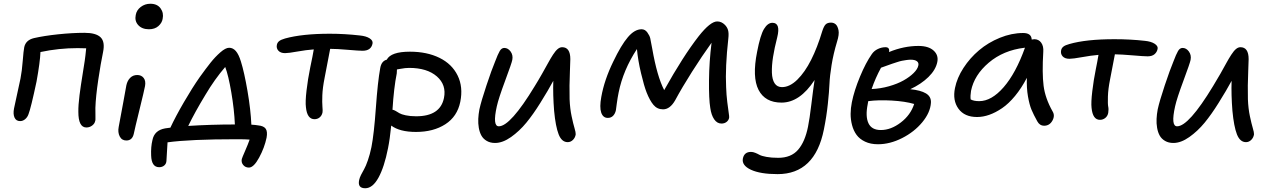

<svg xmlns="http://www.w3.org/2000/svg" viewBox="-20 -713 6823 1029"><path d="M442.9 -29.8Q399.9 -29.8 399.9 -113.8Q399.4 -149.4 406.2 -202.9Q413.1 -256.3 422.6 -314Q432.1 -371.6 434.1 -387.2Q437.5 -409.2 441.9 -454.1L396 -455.1Q295.4 -455.1 196.8 -434.1Q194.8 -380.9 175.8 -275.9Q145.5 -133.3 132.8 -101.1Q127 -84.5 114.7 -74.2Q102.5 -64 87.9 -64Q66.4 -64 57.9 -82.8Q49.3 -101.6 55.2 -131.8Q59.1 -151.9 72 -209.7Q85 -267.6 89.8 -292Q97.7 -332 101.8 -386.5Q106 -440.9 109.9 -460Q118.2 -498.5 162.1 -508.8Q215.3 -521 291.3 -529.1Q367.2 -537.1 433.1 -537.1Q494.1 -537.1 519 -513.2Q543.9 -489.3 532.2 -433.1Q520 -375 506.6 -285.2Q493.2 -195.3 491.2 -134.8Q490.7 -123 491.5 -94.2Q492.2 -65.4 490.2 -64.9Q487.8 -50.8 474.1 -40.3Q460.4 -29.8 442.9 -29.8Z M778.3 -556.2Q741.2 -556.2 720.9 -578.4Q700.7 -600.6 707.5 -632.8Q711.9 -658.7 734.4 -675.8Q756.8 -692.9 785.6 -692.9Q822.8 -692.9 840.6 -668.2Q858.4 -643.6 851.6 -611.8Q848.1 -590.3 828.9 -573.2Q809.6 -556.2 778.3 -556.2ZM657.2 40Q632.8 40 621.6 18.1Q610.4 -3.9 616.2 -33.2Q629.4 -101.6 640.9 -166Q652.3 -230.5 657.2 -255.9Q662.6 -280.8 677.7 -295.9Q692.9 -311 715.3 -311Q737.8 -311 750 -295.2Q762.2 -279.3 757.3 -252Q752.9 -228 727.5 -124.8Q702.1 -21.5 697.3 2.9Q689.5 40 657.2 40Z M1314 185.1Q1294.9 185.1 1283.4 171.1Q1272 157.2 1275.9 139.2Q1277.8 131.8 1293.7 95.5Q1309.6 59.1 1317.9 35.2Q1298.8 33.2 1249 33.2Q998.5 33.2 877.9 49.8Q876 70.8 874.5 106.7Q873 142.6 872.1 147.9Q871.6 164.1 860.6 173.6Q849.6 183.1 833 183.1Q792 183.1 790 120.1Q788.1 74.2 796.9 38.1Q807.1 -14.6 864.7 -24.9Q866.7 -24.9 876.7 -26.6Q886.7 -28.3 893.1 -28.8Q920.9 -88.4 965.6 -165.3Q1010.3 -242.2 1049.8 -298.8Q1083.5 -345.7 1108.2 -376.7Q1132.8 -407.7 1160.9 -432.4Q1189 -457 1208 -457Q1228.5 -457 1243.9 -439.5Q1259.3 -421.9 1271 -383.8Q1289.1 -326.2 1306.4 -225.6Q1323.7 -125 1327.1 -44.9Q1350.1 -43.5 1363.8 -41Q1393.6 -38.1 1404.1 -22.9Q1414.6 -7.8 1408.7 24.9Q1397.5 78.6 1368.7 131.8Q1339.8 185.1 1314 185.1ZM1081.1 -205.1Q1023.9 -110.8 988.8 -38.1Q1110.8 -45.9 1238.8 -45.9Q1235.4 -126 1219.7 -217.8Q1204.1 -309.6 1187 -354Q1129.9 -287.6 1081.1 -205.1Z M1665.5 -74.2Q1626 -74.2 1619.6 -138.2Q1615.7 -167 1622.8 -228Q1629.9 -289.1 1642.6 -351.1Q1656.7 -417.5 1661.6 -448.2Q1621.1 -445.3 1573.7 -436.8Q1526.4 -428.2 1507.8 -428.2Q1483.9 -428.2 1471.9 -441.4Q1460 -454.6 1463.9 -473.1Q1466.3 -484.9 1476.1 -492.7Q1485.8 -500.5 1507.8 -506.8Q1600.1 -532.2 1747.6 -532.2Q1827.1 -532.2 1908.7 -522.9Q1942.4 -519.5 1960.9 -507.6Q1979.5 -495.6 1976.6 -480Q1969.2 -440.9 1922.9 -440.9Q1904.3 -440.9 1844.7 -446Q1785.2 -451.2 1749.5 -451.2Q1723.1 -312 1719.7 -295.9Q1709 -242.2 1707.5 -202.6Q1706.1 -163.1 1708 -141.4Q1710 -119.6 1708.5 -110.8Q1705.1 -93.8 1693.4 -84Q1681.6 -74.2 1665.5 -74.2Z M2209.5 -5.9Q2122.1 -5.9 2076.7 -40Q2069.3 33.7 2059.6 81.1Q2039.6 182.6 2008.3 239.3Q1977.1 295.9 1937.5 295.9Q1895.5 295.9 1904.8 252Q1907.2 239.7 1915 224.1Q1922.9 208.5 1931.6 193.4Q1940.4 178.2 1951.4 146.7Q1962.4 115.2 1970.7 75.2Q1984.4 5.4 1994.4 -134.8Q2004.4 -274.9 2017.6 -347.2Q2023.9 -385.7 2052.7 -393.1Q2075.2 -436 2176.8 -436Q2268.1 -436 2335.2 -403.1Q2402.3 -370.1 2432.6 -308.3Q2462.9 -246.6 2446.8 -167Q2430.7 -88.4 2366.7 -47.1Q2302.7 -5.9 2209.5 -5.9ZM2106.4 -319.8Q2090.8 -242.7 2083.5 -125Q2090.8 -124 2100.8 -118.2Q2110.8 -112.3 2120.8 -106.2Q2130.9 -100.1 2154.5 -95Q2178.2 -89.8 2210.4 -89.8Q2339.4 -89.8 2359.4 -188Q2373.5 -257.8 2321.3 -303.5Q2269 -349.1 2172.4 -349.1Q2161.6 -349.1 2150.9 -347.9Q2140.1 -346.7 2125.5 -344Q2110.8 -341.3 2107.4 -340.8Q2107.4 -326.7 2106.4 -319.8Z M2633.3 53.2Q2607.4 53.2 2588.6 42.2Q2569.8 31.2 2560.1 13.7Q2550.3 -3.9 2546.1 -27.8Q2542 -51.8 2543.2 -76.2Q2544.4 -100.6 2549.3 -127Q2559.1 -171.4 2587.2 -255.6Q2615.2 -339.8 2633.3 -382.8Q2648.4 -422.9 2658.2 -439.5Q2668 -456.1 2682.6 -456.1Q2702.6 -456.1 2716.6 -436.8Q2730.5 -417.5 2725.6 -392.1Q2722.7 -375.5 2687.3 -280.5Q2651.9 -185.5 2642.6 -143.1Q2618.7 -36.1 2653.3 -36.1Q2715.3 -36.1 2845.7 -251Q2864.3 -280.8 2885 -317.4Q2905.8 -354 2918 -376.5Q2930.2 -398.9 2943.6 -419.7Q2957 -440.4 2968.8 -450.2Q2980.5 -460 2992.7 -460Q3036.6 -460 3036.6 -396Q3036.1 -379.9 3034.4 -331.1Q3032.7 -282.2 3032.2 -254.4Q3031.7 -226.6 3032.7 -181.2Q3034.7 -131.3 3043.5 -90.1Q3052.2 -48.8 3059.1 -26.1Q3065.9 -3.4 3065.4 6.8Q3063 24.4 3050.8 36.6Q3038.6 48.8 3022.5 48.8Q2990.2 48.8 2973.9 6.8Q2957.5 -35.2 2949.7 -119.1Q2942.9 -205.1 2945.3 -279.8Q2918.9 -230.5 2875.5 -161.1Q2837.9 -100.6 2800.8 -55.4Q2763.7 -10.3 2718.8 21.5Q2673.8 53.2 2633.3 53.2Z M3237.3 -81.1Q3211.9 -81.1 3202.1 -109.6Q3192.4 -138.2 3202.6 -193.8Q3218.8 -284.7 3266.6 -382.8Q3309.1 -471.7 3345.2 -513.9Q3381.3 -556.2 3418.5 -556.2Q3437 -556.2 3449.2 -539.3Q3461.4 -522.5 3464.8 -508.3Q3468.3 -494.1 3473.6 -462.4Q3475.1 -455.6 3475.6 -452.1Q3501.5 -303.7 3539.6 -230Q3641.6 -412.6 3724.6 -519Q3787.1 -598.1 3823.7 -598.1Q3846.7 -598.1 3864.7 -580.1Q3877 -567.9 3881.8 -551.8Q3886.7 -535.6 3883.3 -505.9Q3866.2 -352.1 3871.6 -246.1Q3873 -204.6 3877.7 -166.3Q3882.3 -127.9 3885.5 -107.9Q3888.7 -87.9 3887.7 -82Q3885.3 -68.4 3874 -59.6Q3862.8 -50.8 3846.7 -50.8Q3823.2 -50.8 3807.6 -73.5Q3792 -96.2 3786.6 -134.8Q3778.8 -181.6 3779.8 -282.2Q3780.8 -382.8 3793.5 -483.9Q3742.2 -412.6 3688.5 -327.9Q3634.8 -243.2 3598.6 -175.8Q3570.8 -127 3533.7 -127Q3502.4 -127 3482.4 -150.6Q3462.4 -174.3 3445.3 -217.8Q3432.1 -251 3415.5 -320.8Q3398.9 -390.6 3393.6 -450.2Q3319.8 -337.9 3295.4 -216.8Q3290 -190.9 3285.4 -156.7Q3280.8 -122.6 3280.8 -122.1Q3276.9 -104 3265.9 -92.5Q3254.9 -81.1 3237.3 -81.1Z M4147.5 220.2Q4055.2 220.2 4004.6 196.8Q3954.1 173.3 3961.4 136.2Q3968.8 101.1 4004.9 101.1Q4015.6 101.1 4027.6 106Q4039.6 110.8 4050.5 116.9Q4061.5 123 4087.9 127.9Q4114.3 132.8 4150.9 132.8Q4219.7 132.8 4257.1 89.8Q4294.4 46.9 4310.5 -34.2Q4318.8 -74.7 4328.4 -154.3Q4337.9 -233.9 4345.7 -284.2Q4266.6 -163.1 4168.5 -163.1Q4080.6 -163.1 4045.4 -231.2Q4010.3 -299.3 4037.6 -435.1Q4054.7 -524.9 4074.7 -557.9Q4094.7 -590.8 4119.6 -590.8Q4164.6 -590.8 4145.5 -513.2Q4130.4 -454.6 4123 -407.7Q4115.7 -360.8 4116.9 -323.7Q4118.2 -286.6 4131.6 -266.4Q4145 -246.1 4170.9 -246.1Q4212.4 -246.1 4253.2 -286.1Q4293.9 -326.2 4327.1 -392.1Q4360.4 -458 4386.7 -545.9Q4395.5 -573.2 4405.3 -582.5Q4415 -591.8 4433.6 -591.8Q4448.2 -591.8 4458.7 -582.8Q4469.2 -573.7 4473.9 -551Q4478.5 -528.3 4465.8 -488.8Q4446.3 -423.8 4436.8 -364.7Q4427.2 -305.7 4425.5 -264.4Q4423.8 -223.1 4416.7 -156Q4409.7 -88.9 4395.5 -19Q4347.7 220.2 4147.5 220.2Z M4685.5 60.1Q4645.5 60.1 4616.2 46.1Q4586.9 32.2 4570.6 9.8Q4554.2 -12.7 4546.4 -42.7Q4538.6 -72.8 4538.8 -103Q4539.1 -133.3 4545.4 -165Q4558.1 -228 4589.1 -302.5Q4620.1 -377 4652.3 -422.9Q4664.6 -440.9 4684.8 -450.4Q4705.1 -460 4725.6 -460Q4749.5 -460 4744.6 -434.1Q4824.2 -466.8 4902.3 -466.8Q4956.1 -466.8 4983.4 -442.1Q5010.7 -417.5 5003.4 -380.9Q4995.1 -338.9 4956.1 -300.5Q4917 -262.2 4858.4 -234.9Q4914.1 -229.5 4942.6 -212.4Q4971.2 -195.3 4969.2 -162.1Q4965.8 -109.9 4922.9 -57.9Q4879.9 -5.9 4814.7 27.1Q4749.5 60.1 4685.5 60.1ZM4861.3 -393.1Q4850.1 -393.1 4836.9 -391.1Q4823.7 -389.2 4813.7 -387.2Q4803.7 -385.3 4786.4 -379.6Q4769 -374 4761 -371.3Q4752.9 -368.7 4731 -360.6Q4709 -352.5 4701.7 -350.1Q4671.4 -294.4 4651.4 -235.8Q4698.7 -237.8 4744.4 -250.7Q4790 -263.7 4822.5 -282Q4855 -300.3 4876.2 -321.3Q4897.5 -342.3 4901.4 -360.8Q4905.3 -376 4894.5 -384.5Q4883.8 -393.1 4861.3 -393.1ZM4630.4 -154.8Q4617.2 -89.4 4634.3 -52.7Q4651.4 -16.1 4700.7 -16.1Q4754.9 -16.1 4807.6 -56.4Q4860.4 -96.7 4879.4 -155.8Q4831.1 -169.9 4759.3 -174.1Q4687.5 -178.2 4633.3 -170.9Q4632.8 -168.5 4631.8 -162.8Q4630.9 -157.2 4630.4 -154.8Z M5216.3 -85.9Q5148.9 -85.9 5116.7 -130.4Q5084.5 -174.8 5098.1 -241.2Q5108.9 -295.4 5143.6 -348.9Q5178.2 -402.3 5227.1 -443.6Q5275.9 -484.9 5338.6 -510.5Q5401.4 -536.1 5463.4 -536.1Q5507.8 -536.1 5509.3 -501Q5519 -502.9 5522.9 -502.9Q5546.9 -502.9 5560.3 -484.1Q5573.7 -465.3 5571.3 -435.1Q5564.5 -320.3 5573 -253.4Q5581.5 -186.5 5621.1 -116.2Q5635.3 -93.3 5620.1 -66.2Q5605 -39.1 5575.2 -39.1Q5552.2 -39.1 5539.1 -63Q5519.5 -98.1 5508.3 -124.8Q5497.1 -151.4 5489.3 -196Q5481.4 -240.7 5483.4 -295.9Q5454.6 -240.7 5420.2 -199Q5385.7 -157.2 5350.6 -133.3Q5315.4 -109.4 5282 -97.7Q5248.5 -85.9 5216.3 -85.9ZM5184.1 -226.1Q5179.7 -199.2 5182.1 -180.2Q5198.7 -170.9 5228 -170.9Q5293.9 -170.9 5359.1 -245.8Q5424.3 -320.8 5473.1 -457H5470.2Q5357.4 -443.4 5279.3 -377.2Q5201.2 -311 5184.1 -226.1Z M5875 -70.8Q5836.4 -70.8 5830.1 -134.8Q5826.7 -163.6 5834 -224.6Q5841.3 -285.6 5853 -342.8Q5855 -353.5 5860.4 -380.6Q5865.7 -407.7 5867.2 -418.9Q5827.1 -415.5 5778.8 -406.7Q5730.5 -397.9 5711.4 -397.9Q5687 -397.9 5675 -411.1Q5663.1 -424.3 5667 -443.8Q5669.4 -455.6 5679.4 -463.4Q5689.5 -471.2 5711.4 -477.1Q5800.8 -502.9 5953.1 -502.9Q6039.1 -502.9 6116.2 -494.1Q6149.4 -490.7 6168.2 -478.5Q6187 -466.3 6184.1 -451.2Q6180.7 -433.6 6167.5 -422.4Q6154.3 -411.1 6130.4 -411.1Q6110.4 -411.1 6050.3 -416.3Q5990.2 -421.4 5955.1 -421.9Q5936.5 -322.3 5929.2 -287.1Q5918.9 -236.3 5917.7 -195.3Q5916.5 -154.3 5919.4 -141.1Q5922.4 -127.9 5919.4 -107.9Q5916 -90.8 5903.6 -80.8Q5891.1 -70.8 5875 -70.8Z M6268.6 53.2Q6242.7 53.2 6223.9 42.2Q6205.1 31.2 6195.3 13.7Q6185.5 -3.9 6181.4 -27.8Q6177.2 -51.8 6178.5 -76.2Q6179.7 -100.6 6184.6 -127Q6194.3 -171.4 6222.4 -255.6Q6250.5 -339.8 6268.6 -382.8Q6283.7 -422.9 6293.5 -439.5Q6303.2 -456.1 6317.9 -456.1Q6337.9 -456.1 6351.8 -436.8Q6365.7 -417.5 6360.8 -392.1Q6357.9 -375.5 6322.5 -280.5Q6287.1 -185.5 6277.8 -143.1Q6253.9 -36.1 6288.6 -36.1Q6350.6 -36.1 6481 -251Q6499.5 -280.8 6520.3 -317.4Q6541 -354 6553.2 -376.5Q6565.4 -398.9 6578.9 -419.7Q6592.3 -440.4 6604 -450.2Q6615.7 -460 6627.9 -460Q6671.9 -460 6671.9 -396Q6671.4 -379.9 6669.7 -331.1Q6668 -282.2 6667.5 -254.4Q6667 -226.6 6668 -181.2Q6669.9 -131.3 6678.7 -90.1Q6687.5 -48.8 6694.3 -26.1Q6701.2 -3.4 6700.7 6.8Q6698.2 24.4 6686 36.6Q6673.8 48.8 6657.7 48.8Q6625.5 48.8 6609.1 6.8Q6592.8 -35.2 6585 -119.1Q6578.1 -205.1 6580.6 -279.8Q6554.2 -230.5 6510.7 -161.1Q6473.1 -100.6 6436 -55.4Q6398.9 -10.3 6354 21.5Q6309.1 53.2 6268.6 53.2Z"/></svg>

Font: Shantell Sans Irregular Bouncy
Style: Italic
Weight: 400
Italic angle: -11.31°
Designer: Stephen Nixon, Anya Danilova, Shantell Martin
Foundry: Arrow Type
Version: Version 1.006;[9816181b4]